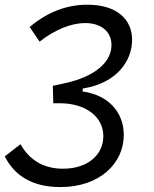

<svg xmlns="http://www.w3.org/2000/svg" viewBox="-38 -547 644 802"><path d="M214.8 234.4C378.9 234.4 480.5 134.3 479 14.6C478 -79.1 414.6 -147.9 312.5 -164.1H307.1L307.6 -177.2C451.2 -199.7 513.7 -293.9 513.7 -380.4C513.7 -469.2 446.8 -527.3 327.1 -527.3C241.7 -527.3 162.1 -498 85.9 -434.1L127.4 -373C191.4 -423.3 259.8 -450.7 317.9 -450.7C384.8 -450.7 427.7 -414.6 427.7 -358.9C427.7 -292.5 368.2 -236.3 261.7 -206.5C242.7 -201.7 212.4 -194.3 182.6 -188.5L184.6 -115.7H212.4C317.9 -115.7 392.6 -61 393.6 20C395 96.7 331.5 157.7 225.1 157.7C148.4 157.7 87.4 125.5 47.4 55.2L-18.1 106.4C22.9 186.5 95.7 234.4 214.8 234.4Z"/></svg>

Font: Cascadia Code SemiLight
Style: Italic
Weight: 350
Italic angle: -10°
Monospace: yes
Designer: Aaron Bell
Foundry: Saja Typeworks
Version: Version 2404.023